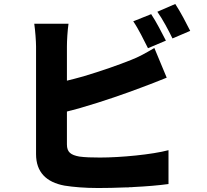

<svg xmlns="http://www.w3.org/2000/svg" viewBox="-20 -893 1040 964"><path d="M935 -738C918 -772 886 -834 860 -873L770 -834C797 -796 826 -741 846 -700L935 -738ZM813 -689C795 -724 764 -785 739 -822L649 -786C676 -747 702 -692 723 -651L813 -689ZM826 31V-139C744 -117 586 -102 482 -102C440 -102 407 -103 378 -107C335 -115 316 -129 316 -168V-333C336 -338 356 -344 377 -349L387 -352C498 -384 612 -424 691 -454C726 -467 773 -485 817 -503L755 -652C709 -625 677 -607 638 -592C576 -567 490 -537 400 -510L389 -507C365 -500 340 -494 316 -488V-660C316 -689 319 -740 324 -774H152C157 -740 161 -684 161 -660V-119C161 -29 212 22 304 39C348 46 405 51 473 51C515 51 562 50 609 48H619C623 48 626 48 630 47H640L651 46C714 43 775 38 826 31Z"/></svg>

Font: Glow Sans SC Normal ExtraBold
Style: Regular
Weight: 800
Designer: Ryoko NISHIZUKA (kana, bopomofo & ideographs); Paul D. Hunt (Latin, Greek & Cyrillic); Sandoll Communications, Soo-young
Version: Version 0.93